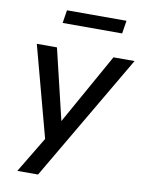

<svg xmlns="http://www.w3.org/2000/svg" viewBox="-95 -758 761 1004"><g transform="rotate(10 286.0 -256.0)"><path d="M68 180 195 -31 189 16 53 -492H160L255 -94H237L460 -492H572L178 180ZM167 -623 178 -692H494L483 -623Z"/></g></svg>

Font: Nunito Sans 10pt SemiBold
Style: Italic
Weight: 600
Italic angle: -9°
Designer: Vernon Adams
Foundry: Vernon Adams
Version: Version 3.101;gftools[0.9.27]